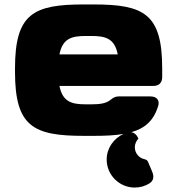

<svg xmlns="http://www.w3.org/2000/svg" viewBox="-20 -594 802 856"><path d="M354 11.7H396C448.7 11.7 493.2 9.8 531.7 2.9C486.8 22.5 455.6 66.9 455.6 117.2C455.6 186 511.7 242.2 580.6 242.2C605 242.2 627.9 235.4 647 223.1C665 211.4 667.5 193.4 658.7 171.9L640.1 127.9C637.2 120.6 631.8 117.7 624 115.7C599.6 110.4 581.1 88.9 581.1 62.5C581.1 47.4 588.4 32.7 597.2 23.9C590.3 7.8 579.1 -2.9 564.9 -4.4C627 -22 665 -56.6 685.1 -120.6C693.4 -147.5 678.2 -164.1 650.9 -164.1H508.8C493.7 -164.1 484.4 -158.2 472.2 -148.4C452.1 -132.3 423.8 -128.9 388.7 -128.9H361.3C298.8 -128.9 258.8 -140.6 245.1 -210.9H663.1C688 -210.9 702.6 -224.1 703.1 -249V-289.1C703.1 -533.2 621.1 -574.2 396 -574.2H354C128.9 -574.2 46.9 -533.2 46.9 -289.1V-273.4C46.9 -29.3 128.9 11.7 354 11.7ZM504.9 -351.6H245.1C258.8 -421.9 298.8 -433.6 361.3 -433.6H388.7C451.2 -433.6 491.2 -421.9 504.9 -351.6Z"/></svg>

Font: Gyrotrope Black
Style: Regular
Weight: 900
Designer: David Moles
Version: Version 1.003;Glyphs 3.3.1 (3343)